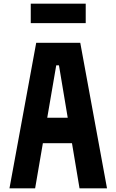

<svg xmlns="http://www.w3.org/2000/svg" viewBox="-20 -1035 640 1055"><path d="M32 0 179 -800H421L568 0H417L304 -676H289L173 0ZM140 -248V-388H459V-248ZM149 -908V-1015H451V-908Z"/></svg>

Font: Martian Mono Condensed SemiBold
Style: Regular
Weight: 600
Width: 3
Designer: Roman Shamin
Foundry: Evil Martians
Version: Version 1.000